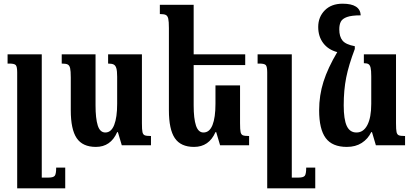

<svg xmlns="http://www.w3.org/2000/svg" viewBox="-20 -786 2237 1039"><path d="M333 233H73V-394Q73 -425 65.5 -433.5Q58 -442 31 -442H21V-492H206V175H242Q269 175 276.5 165Q284 155 284 121H333Z M363 -189V-366Q363 -402 359.5 -417Q356 -432 346.5 -437Q337 -442 314 -442V-492H497V-216Q497 -145 509 -107Q521 -69 550 -69Q582 -69 598 -110Q614 -151 614 -224V-371Q614 -402 609.5 -417Q605 -432 595 -437Q585 -442 565 -442V-492H748V-119Q748 -84 751 -71Q754 -58 763 -54Q772 -50 797 -50V0H639L618 -71H614Q579 9 499 9Q427 9 395 -38.5Q363 -86 363 -189Z M1328 -50V0H1171L1150 -71H1146Q1111 9 1030 9Q958 9 926 -38.5Q894 -86 894 -189V-634Q894 -670 890.5 -685Q887 -700 877.5 -705Q868 -710 845 -710V-760H1028V-492H1307V-434H1028V-216Q1028 -144 1040.5 -106.5Q1053 -69 1081 -69Q1114 -69 1130 -109.5Q1146 -150 1146 -224V-324H1279V-119Q1279 -84 1282 -71Q1285 -58 1294 -54Q1303 -50 1328 -50Z M1686 233H1426V-394Q1426 -425 1418.5 -433.5Q1411 -442 1384 -442H1374V-492H1559V175H1595Q1622 175 1629.5 165Q1637 155 1637 121H1686Z M2172 -50V0H2014L1993 -71H1989Q1971 -34 1937.5 -12.5Q1904 9 1857 9Q1778 9 1742.5 -39Q1707 -87 1707 -189Q1707 -270 1730.5 -344Q1754 -418 1805 -504Q1756 -517 1729 -553Q1702 -589 1702 -640Q1702 -694 1737.5 -730Q1773 -766 1834 -766Q1929 -766 1932 -703Q1883 -703 1858 -694Q1833 -685 1824.5 -669Q1816 -653 1816 -627Q1816 -588 1833.5 -566.5Q1851 -545 1900 -536V-521Q1867 -434 1853.5 -366.5Q1840 -299 1840 -216Q1840 -140 1856.5 -104.5Q1873 -69 1909 -69Q1947 -69 1968 -109.5Q1989 -150 1989 -224V-373Q1989 -405 1985.5 -419.5Q1982 -434 1974 -439Q1966 -444 1949 -444V-492H2123V-119Q2123 -84 2126 -71Q2129 -58 2138 -54Q2147 -50 2172 -50Z"/></svg>

Font: Noto Serif Armenian SmBold Cond
Style: Regular
Weight: 600
Width: 3
Designer: Monotype Design team
Foundry: Monotype Imaging Inc.
Version: Version 1.000